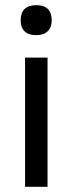

<svg xmlns="http://www.w3.org/2000/svg" viewBox="-20 -723 279 743"><path d="M60 -644Q60 -703 121 -703Q180 -703 180 -644Q180 -617 164.5 -602Q149 -587 121 -587Q90 -587 75 -602Q60 -617 60 -644ZM77 -500H164V0H77Z"/></svg>

Font: Haskoy Medium
Style: Regular
Weight: 500
Designer: Ertekin Erdin
Foundry: Ertekin Erdin
Version: Version 1.500; ttfautohint (v1.8.3)